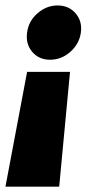

<svg xmlns="http://www.w3.org/2000/svg" viewBox="-27 -530 347 710"><path d="M-6.8 160.2 73.2 -264.2H231.9L191.9 160.2ZM73.2 -409.2Q78.1 -451.2 111.3 -480.5Q144.5 -509.8 186 -509.8Q227.5 -509.8 252.7 -480.5Q277.8 -451.2 272 -409.2Q266.1 -367.7 233.2 -338.4Q200.2 -309.1 158.2 -309.1Q116.7 -309.1 92 -338.4Q67.4 -367.7 73.2 -409.2Z"/></svg>

Font: Human Sans Black
Style: Italic
Weight: 800
Italic angle: -8°
Designer: Tim Radville
Foundry: Continuum
Version: Version 1.000;FEAKit 1.0